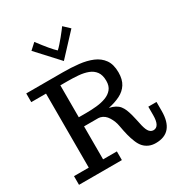

<svg xmlns="http://www.w3.org/2000/svg" viewBox="-234 -1169 1241 1337"><g transform="rotate(-30 386.5 -501.0)"><path d="M626 16.1Q595.2 16.1 571.3 5.4Q547.4 -5.4 531.2 -23.4Q514.6 -41.5 502.2 -72Q489.7 -102.5 481.4 -135.3Q477.5 -151.9 473.1 -171.6Q468.8 -191.4 464.8 -214.8Q458.5 -252.9 436.5 -288.6Q414.6 -324.2 379.9 -333Q372.1 -335 365.2 -335H250V-69.8H360.8V0H16.1V-69.8H134.8V-665H16.1V-734.9H310.1Q376.5 -734.9 436.8 -728.3Q497.1 -721.7 544.2 -701.9Q591.3 -682.1 618.7 -643.6Q646 -605 646 -541Q646 -483.9 623 -448Q600.1 -412.1 559.3 -391.6Q518.6 -371.1 463.9 -359.9Q519 -348.1 543.5 -316.9Q556.2 -300.3 563.7 -281.7Q571.3 -263.2 579.1 -234.9Q583.5 -218.8 588.6 -195.1Q593.8 -171.4 597.2 -155.8Q600.1 -140.1 605.7 -122.3Q611.3 -104.5 617.7 -94.2Q623.5 -84 633.3 -76.9Q643.1 -69.8 655.8 -69.8Q706.1 -69.8 706.1 -162.1V-230H772V-158.2Q772 16.1 626 16.1ZM250 -408.2H311Q352.5 -408.2 393.6 -412.4Q434.6 -416.5 468.5 -429.2Q502.4 -441.9 522.7 -466.6Q543 -491.2 543 -532.2Q543 -579.1 523.2 -606Q503.4 -632.8 469.7 -645.5Q436 -658.2 393.8 -661.6Q351.6 -665 307.1 -665H250ZM356 -799.3 195.8 -973.6 244.1 -1017.6Q318.8 -918 356 -884.3Q367.7 -894.5 384.3 -913.1Q400.9 -931.6 418 -952.6Q435.1 -973.6 447.8 -990.2L466.8 -1015.6L515.1 -970.2Z"/></g></svg>

Font: Trocchi
Style: Regular
Weight: 400
Designer: Vernon Adams
Foundry: Vernon Adams
Version: Version 1.101; ttfautohint (v1.8.4.7-5d5b);gftools[0.9.27]